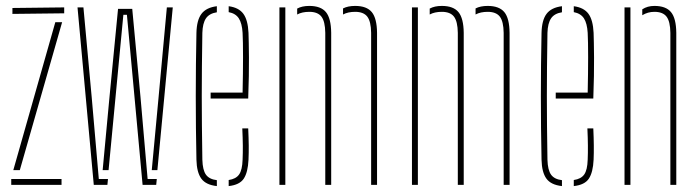

<svg xmlns="http://www.w3.org/2000/svg" viewBox="-20 -625 2364 649"><path d="M22 -578V-598L197 -600V-580ZM25 -50 167 -550H190L47 -50ZM18 0V-20H188V0Z M297 0 242 -600H262L290 -296L314 -20H345L343 0ZM493 -50 516 -296 544 -600H564L512 -50ZM462 0 441 -228 409 -575H397L364 -228L347 -50H327L350 -296L379 -595H427L455 -296L479 -20H510L508 0Z M644 -85Q639.5 -299.5 644 -514Q645 -557 661 -578.2Q677 -599.5 713 -604V-583.5Q687.5 -579.5 676.2 -563Q665 -546.5 664 -514Q663 -450.5 662.5 -399.2Q662 -348 662 -300.2Q662 -252.5 662.5 -200.8Q663 -149 664 -85Q665 -50 676.2 -34.5Q687.5 -19 713 -16V4Q676 0 660.5 -21.2Q645 -42.5 644 -85ZM692 -292V-312H800Q801.5 -379 801.5 -432.2Q801.5 -485.5 800 -514Q798 -546.5 787.2 -563Q776.5 -579.5 753 -584V-604Q787 -599.5 802.5 -578.5Q818 -557.5 820 -514Q821 -487 821.5 -430.8Q822 -374.5 819 -292ZM753 4V-16.5Q777.5 -20 788.2 -35.2Q799 -50.5 800 -85Q801 -107.5 800.8 -133.2Q800.5 -159 799 -191H819Q820.5 -159 820.8 -133Q821 -107 820 -85Q818 -42.5 804 -21.2Q790 0 753 4Z M1234.5 0V-514Q1234 -552.5 1221.5 -568.8Q1209 -585 1180.5 -585Q1156 -585 1139.5 -576V-596.5Q1156 -605 1180.5 -605Q1219.5 -605 1236.8 -584Q1254 -563 1254.5 -514V0ZM1079.5 0V-514Q1079 -552.5 1066.5 -568.8Q1054 -585 1025.5 -585Q1001 -585 984.5 -576V-596Q1001 -605 1025.5 -605Q1064.5 -605 1081.8 -584Q1099 -563 1099.5 -514V0ZM924.5 0V-600H944.5V0Z M1682.5 0V-514Q1682 -552.5 1669.5 -568.8Q1657 -585 1628.5 -585Q1604 -585 1587.5 -576V-596.5Q1604 -605 1628.5 -605Q1667.5 -605 1684.8 -584Q1702 -563 1702.5 -514V0ZM1527.5 0V-514Q1527 -552.5 1514.5 -568.8Q1502 -585 1473.5 -585Q1449 -585 1432.5 -576V-596Q1449 -605 1473.5 -605Q1512.5 -605 1529.8 -584Q1547 -563 1547.5 -514V0ZM1372.5 0V-600H1392.5V0Z M1810.5 -85Q1806 -299.5 1810.5 -514Q1811.5 -557 1827.5 -578.2Q1843.5 -599.5 1879.5 -604V-583.5Q1854 -579.5 1842.8 -563Q1831.5 -546.5 1830.5 -514Q1829.5 -450.5 1829 -399.2Q1828.5 -348 1828.5 -300.2Q1828.5 -252.5 1829 -200.8Q1829.5 -149 1830.5 -85Q1831.5 -50 1842.8 -34.5Q1854 -19 1879.5 -16V4Q1842.5 0 1827 -21.2Q1811.5 -42.5 1810.5 -85ZM1858.5 -292V-312H1966.5Q1968 -379 1968 -432.2Q1968 -485.5 1966.5 -514Q1964.5 -546.5 1953.8 -563Q1943 -579.5 1919.5 -584V-604Q1953.5 -599.5 1969 -578.5Q1984.5 -557.5 1986.5 -514Q1987.5 -487 1988 -430.8Q1988.5 -374.5 1985.5 -292ZM1919.5 4V-16.5Q1944 -20 1954.8 -35.2Q1965.5 -50.5 1966.5 -85Q1967.5 -107.5 1967.2 -133.2Q1967 -159 1965.5 -191H1985.5Q1987 -159 1987.2 -133Q1987.5 -107 1986.5 -85Q1984.5 -42.5 1970.5 -21.2Q1956.5 0 1919.5 4Z M2246 0V-514Q2245.5 -552.5 2233 -568.8Q2220.5 -585 2192 -585Q2169.5 -585 2151 -573.5V-593.5Q2168.5 -605 2192 -605Q2231 -605 2248.2 -584Q2265.5 -563 2266 -514V0ZM2091 0V-600H2111V0Z"/></svg>

Font: Big Shoulders Stencil Display Thin
Style: Regular
Weight: 100
Designer: Patric King
Foundry: XO Type Co
Version: Version 1.000